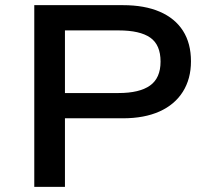

<svg xmlns="http://www.w3.org/2000/svg" viewBox="-20 -725 821 745"><path d="M113 0V-705H457Q541 -705 600 -679.5Q659 -654 690 -605.5Q721 -557 721 -487Q721 -419 689.5 -369Q658 -319 599 -292.5Q540 -266 457 -266H232V0ZM232 -364H440Q521 -364 562 -393Q603 -422 603 -486Q603 -551 563 -579Q523 -607 440 -607H232Z"/></svg>

Font: Nunito Sans 7pt SemiExpanded SemiBold
Style: Regular
Weight: 600
Width: 6
Designer: Vernon Adams
Foundry: Vernon Adams
Version: Version 3.101;gftools[0.9.27]